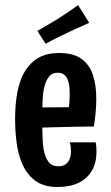

<svg xmlns="http://www.w3.org/2000/svg" viewBox="-20 -736 445 768"><path d="M210 12Q154.4 12 120.1 -13.9Q85.8 -39.8 67.8 -83.4Q52.6 -119.2 46.5 -164.7Q40.4 -210.2 40.4 -260.6Q40.4 -306 46.1 -346.3Q51.8 -386.6 64.2 -419.4Q83 -467.2 119.7 -495.6Q156.4 -524 216.8 -524Q273.2 -524 305.6 -500.8Q338 -477.6 351.6 -436.2Q365.2 -394.8 365.2 -340.4Q365.2 -314.8 362.6 -287Q360 -259.2 355.6 -229.8L255 -299.4Q256.8 -316 257.9 -331.4Q259 -346.8 259 -360.6Q259 -385.6 254.8 -404.5Q250.6 -423.4 240.3 -434.2Q230 -445 210.2 -445Q188.8 -445 176.5 -430Q164.2 -415 157.8 -390.4Q151.8 -366.6 150.4 -335.5Q149 -304.4 149 -269.8Q149 -244.8 149.2 -221.5Q149.4 -198.2 150.5 -177.8Q151.6 -157.4 154.4 -139.8Q160 -107.8 173.4 -89.4Q186.8 -71 212.8 -71Q231.8 -71 242.7 -79Q253.6 -87 258.8 -100.6Q264 -114.2 264 -130.6Q264 -139.2 262.9 -148.4Q261.8 -157.6 258.6 -166.8H362.6Q364.6 -156.8 365.3 -147.4Q366 -138 366 -128.6Q366 -85.4 347.8 -53.8Q329.6 -22.2 294.9 -5.1Q260.2 12 210 12ZM73.4 -222.2 70.6 -305.8 338.2 -307.8 355.6 -229.8Q355.6 -229.8 336.5 -229.8Q317.4 -229.8 286.2 -229.1Q255 -228.4 217.4 -227.6Q179.8 -226.8 142 -225.5Q104.2 -224.2 73.4 -222.2ZM162.4 -561 129.6 -612.2Q142.4 -619.4 155.6 -627.3Q168.8 -635.2 182.5 -643.3Q196.2 -651.4 209.8 -659.6Q224 -668.8 237.9 -677.9Q251.8 -687 265.7 -696.7Q279.6 -706.4 292.4 -715.6L336.8 -644.8Q321 -637.6 305.3 -630.5Q289.6 -623.4 274.5 -616.8Q259.4 -610.2 244.8 -602.6Q230.8 -596 216.7 -589.1Q202.6 -582.2 189.2 -575.3Q175.8 -568.4 162.4 -561Z"/></svg>

Font: Truculenta
Style: Regular
Weight: 400
Designer: Ivan Castro, Eva Sanz & Omnibus-Type Team
Foundry: Omnibus-Type
Version: Version 1.002